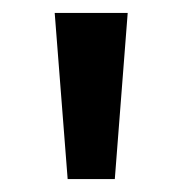

<svg xmlns="http://www.w3.org/2000/svg" viewBox="-20 -734 283 298"><path d="M178.2 -713.9 158.2 -456.1H85L64.9 -713.9Z"/></svg>

Font: f1_46894          
Style: Regular
Weight: 600
Foundry: Ascender Corporation
Version: Version 1.10